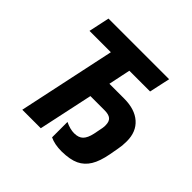

<svg xmlns="http://www.w3.org/2000/svg" viewBox="-176 -899 1093 1093"><g transform="rotate(45 371.0 -352.0)"><path d="M455.1 9.8Q397.9 9.8 359.9 -8.8V-132.8Q398.9 -113.8 432.1 -113.8Q467.8 -113.8 486.3 -132.3Q504.9 -150.9 513.9 -192.1Q522.9 -233.4 525.4 -250.5Q527.8 -267.6 526.9 -272.9Q526.9 -302.7 511.5 -315.9Q496.1 -329.1 461.9 -329.1H348.1L277.8 0H128.9L253.9 -587.9H82L108.9 -713.9H597.2L569.8 -587.9H402.8L375 -455.1H493.2Q580.1 -455.1 628.4 -412.6Q676.8 -370.1 676.8 -293.9Q676.8 -274.9 675.3 -258.8Q673.8 -242.7 661.1 -174.6Q648.4 -106.4 624.5 -67.4Q600.6 -28.3 561.5 -9.8Q522.5 8.8 455.1 9.8Z"/></g></svg>

Font: Zoram GWebM
Style: Bold Italic
Weight: 700
Italic angle: -12°
Foundry: Ascender Corporation
Version: Version 1.000